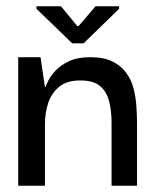

<svg xmlns="http://www.w3.org/2000/svg" viewBox="-20 -591 496 611"><path d="M38 0V-409H109L123 -314H125Q126 -318 133 -333Q140 -348 156 -365.5Q172 -383 199 -396Q226 -409 267 -409Q310 -409 337.5 -395.5Q365 -382 381.5 -359.5Q398 -337 405 -309.5Q412 -282 414 -253.5Q416 -225 416 -200V0H335V-201Q335 -239 327 -269.5Q319 -300 298 -317.5Q277 -335 235 -335Q193 -335 168.5 -315Q144 -295 133.5 -263.5Q123 -232 123 -195V0ZM210 -453 96 -563V-571H174L226 -508H230L284 -571H359V-563L246 -453Z"/></svg>

Font: Darker Grotesque SemiBold
Style: Regular
Weight: 600
Designer: Gabriel Lam
Foundry: TypeRant
Version: Version 1.000;gftools[0.9.28]